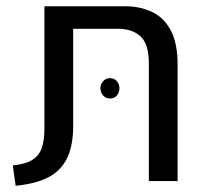

<svg xmlns="http://www.w3.org/2000/svg" viewBox="-20 -579 651 614"><path d="M30 15 21 -50Q61 -54 83 -67.5Q105 -81 113.5 -105.5Q122 -130 122 -166V-559H379Q429 -559 467 -540.5Q505 -522 526.5 -481Q548 -440 548 -372V0H456V-376Q456 -438 429.5 -462.5Q403 -487 357 -487H214V-176Q214 -113 194.5 -73Q175 -33 134.5 -12Q94 9 30 15ZM332 -329Q346 -329 354 -319Q362 -309 362 -297Q362 -284 354 -274Q346 -264 332 -264Q318 -264 309.5 -274Q301 -284 301 -297Q301 -309 309.5 -319Q318 -329 332 -329Z"/></svg>

Font: Assistant Medium
Style: Regular
Weight: 500
Designer: Hebrew By Ben Nathan, Latin by Paul Hunt
Version: Version 3.000